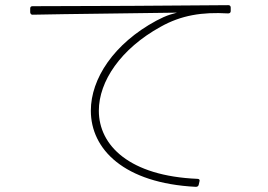

<svg xmlns="http://www.w3.org/2000/svg" viewBox="-20 -729 1040 744"><path d="M750 -13 753 -26C755 -32 752 -36 745 -36C482 -47 363 -165 363 -300C363 -414 448 -540 602 -625C682 -670 763 -683 864 -677C870 -677 874 -680 874 -686V-700C874 -706 870 -709 865 -709C659 -707 307 -705 106 -705C100 -705 97 -702 97 -696V-681C98 -675 101 -672 106 -672C247 -675 482 -677 666 -680C663 -679 648 -675 641 -673C622 -667 605 -659 586 -649C421 -560 332 -424 332 -300C332 -151 460 -19 739 -5C745 -5 749 -8 750 -13Z"/></svg>

Font: LINE Seed JP_OTF Thin
Style: Regular
Weight: 250
Designer: LY Corporation & Fontrix & Fontworks
Version: Version 1.007